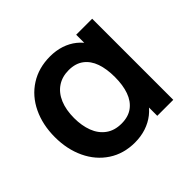

<svg xmlns="http://www.w3.org/2000/svg" viewBox="-138 -722 904 904"><g transform="rotate(-45 314.0 -270.0)"><path d="M289.2 15Q214.2 15 157.7 -22.2Q101.2 -59.4 70.6 -124.2Q40 -188.9 40 -270Q40 -351.9 71 -416.8Q102 -481.8 159.4 -518.4Q216.8 -555 292.7 -555Q332.2 -555 365.9 -543.9Q399.6 -532.8 425.9 -511.8Q452.2 -490.7 470.3 -460.8L452 -435.5V-540H558.5V0H452V-105.7L470.3 -80.3Q452.2 -50.8 425 -29.2Q397.8 -7.7 363.2 3.7Q328.7 15 289.2 15ZM307.5 -92.8Q353.2 -92.8 382.7 -115Q412.2 -137.1 426.2 -176.7Q440.3 -216.3 440.3 -270.2Q440.3 -324.2 426.5 -363.7Q412.6 -403.2 383.3 -425.2Q354 -447.2 309.2 -447.2Q265 -447.2 233.1 -425.5Q201.2 -403.9 184.3 -363.8Q167.5 -323.6 167.5 -269.3Q167.5 -218.8 182.6 -179Q197.7 -139.2 229.2 -116Q260.7 -92.8 307.5 -92.8Z"/></g></svg>

Font: Manrope
Style: Regular
Weight: 400
Designer: Mikhail Sharanda
Foundry: Mikhail Sharanda
Version: Version 4.503